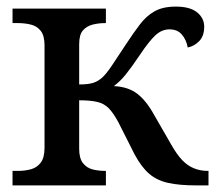

<svg xmlns="http://www.w3.org/2000/svg" viewBox="-20 -562 660 582"><path d="M18 0V-44H35Q56 -44 74 -49Q92 -54 103.5 -69Q115 -84 115 -115V-424Q115 -454 103.5 -468.5Q92 -483 73.5 -487.5Q55 -492 35 -492H18V-536H301V-492H299Q279 -492 261 -487.5Q243 -483 231.5 -470Q220 -457 220 -428V-306Q248 -306 263 -311Q278 -316 290 -327Q303 -339 320 -364.5Q337 -390 362 -428Q385 -463 404.5 -488.5Q424 -514 449 -528Q474 -542 513 -542Q556 -542 577.5 -524.5Q599 -507 599 -481Q599 -453 584 -437.5Q569 -422 549 -418Q545 -441 531.5 -457Q518 -473 494 -473Q470 -473 450.5 -454.5Q431 -436 405 -397Q378 -357 361 -336Q344 -315 325 -301Q369 -299 396.5 -277.5Q424 -256 447 -214L500 -122Q516 -94 532 -77Q548 -60 567.5 -52Q587 -44 609 -44H612V0H576Q524 0 490 -7.5Q456 -15 432.5 -35Q409 -55 388 -94L339 -191Q324 -219 310 -233.5Q296 -248 275 -253Q254 -258 220 -258V-111Q220 -82 231.5 -67.5Q243 -53 260.5 -48.5Q278 -44 299 -44H301V0Z"/></svg>

Font: ET Text
Style: Regular
Weight: 470
Designer: Monotype Design Team
Foundry: Monotype Imaging Inc.
Version: Version 2.009